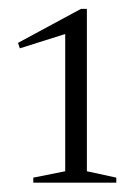

<svg xmlns="http://www.w3.org/2000/svg" viewBox="-20 -708 294 421"><path d="M123 -332.5V-649.5L137.5 -638L23.5 -602L19.5 -614L157.5 -688.5H170.5V-332.5L235 -318.5V-307.5H53V-318.5Z"/></svg>

Font: Newsreader 36pt Light
Style: Regular
Weight: 300
Designer: Hugues Gentile
Foundry: Production Type
Version: Version 1.003